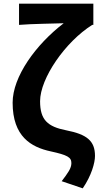

<svg xmlns="http://www.w3.org/2000/svg" viewBox="-20 -818 555 1049"><path d="M432 211C480 141 499 71 499 34C499 -49 454 -84 342 -106C240 -126 199 -163 199 -265C199 -390 337 -590 484 -682H490V-798H84V-682C154 -688 276 -689 328 -691C175 -574 49 -399 49 -257C49 -72 150 -14 257 9C348 29 370 41 370 73C370 102 351 127 317 172Z"/></svg>

Font: Noto Sans T Chinese Bold
Style: Bold
Weight: 700
Designer: Ryoko NISHIZUKA (kana & ideographs); Paul D. Hunt (Latin, Greek & Cyrillic); Wenlong ZHANG (bopomofo); Sandoll Communica
Foundry: Adobe Systems Incorporated
Version: Version 1.000;PS 1;hotconv 1.0.78;makeotf.lib2.5.61930